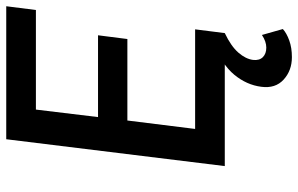

<svg xmlns="http://www.w3.org/2000/svg" viewBox="-190 -550 955 615"><g transform="rotate(-90 287.5 -242.5)"><path d="M63 0 149 -700H575L563 -605H244L220 -406H482L470 -312H209L182 -95H501L489 0ZM412 215Q369 215 340 188.5Q311 162 317 117Q323 70 355.5 30.5Q388 -9 459 -38L489 0Q447 20 426.5 43.5Q406 67 403 91Q401 111 412 122Q423 133 442.5 133Q462 133 483 119L502 186Q489 198 465.5 206.5Q442 215 412 215Z"/></g></svg>

Font: Inclusive Sans Medium
Style: Italic
Weight: 500
Italic angle: -7°
Designer: Olivia King
Foundry: Olivia King
Version: Version 2.004